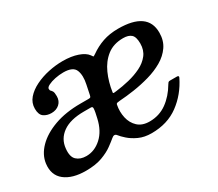

<svg xmlns="http://www.w3.org/2000/svg" viewBox="-110 -746 1100 971"><g transform="rotate(-30 439.5 -260.5)"><path d="M-6 -123Q0.5 -171.5 39.8 -211.2Q79 -251 144.8 -274.8Q210.5 -298.5 296.5 -298.5H343.5Q352 -298.5 354.8 -300.5Q357.5 -302.5 359.5 -311.5L371 -367Q381.5 -415.5 369 -447Q356.5 -478.5 300 -478.5Q276 -478.5 251.8 -473.5Q227.5 -468.5 211.2 -460.2Q195 -452 195 -443Q195 -434 199.2 -430.5Q203.5 -427 207.8 -419.5Q212 -412 212 -391Q212 -363 193.5 -346.5Q175 -330 147 -330Q121 -330 102.5 -343Q84 -356 84 -391Q84 -425 106.2 -450.8Q128.5 -476.5 164.5 -494.2Q200.5 -512 242.8 -521Q285 -530 325 -530Q376 -530 412.8 -517.2Q449.5 -504.5 464.5 -483.5Q470.5 -474.5 472.2 -472.5Q474 -470.5 486 -479Q521 -504 561 -517.8Q601 -531.5 650.5 -531.5Q822 -531.5 822 -410.5Q822 -364 799.2 -331Q776.5 -298 738.8 -276Q701 -254 655.2 -241Q609.5 -228 562.8 -221Q516 -214 476 -211.5Q468 -210.5 461.8 -209.5Q455.5 -208.5 454 -201.5Q446.5 -163.5 454.5 -127.5Q462.5 -91.5 487.5 -68.2Q512.5 -45 555.5 -45Q612 -45 655.8 -76.5Q699.5 -108 730.5 -161Q733.5 -166.5 736.8 -169.8Q740 -173 747.5 -173H787.5Q800.5 -173 795.5 -162Q757.5 -84.5 692.2 -36.5Q627 11.5 534.5 11.5Q492.5 11.5 461 -3Q429.5 -17.5 408.8 -36Q388 -54.5 379 -66.5Q367 -82.5 349.5 -67Q335.5 -55 310.5 -36.8Q285.5 -18.5 246.8 -4.2Q208 10 152 10Q73 10 29.5 -24.2Q-14 -58.5 -6 -123ZM485.5 -262.5Q523.5 -267 563 -276.5Q602.5 -286 636 -302.5Q669.5 -319 690.2 -345.5Q711 -372 711 -411Q711 -449.5 695.2 -463.5Q679.5 -477.5 648.5 -477.5Q592 -477.5 554.5 -448Q517 -418.5 495.5 -370.5Q474 -322.5 466 -266.5Q465 -260.5 471.2 -261Q477.5 -261.5 485.5 -262.5ZM339.5 -221Q342.5 -236.5 342.5 -245.8Q342.5 -255 332.5 -255H291.5Q212 -255 168 -223.5Q124 -192 119 -138.5Q114 -92 134.8 -72.8Q155.5 -53.5 191 -53.5Q239 -53.5 278.8 -89.5Q318.5 -125.5 333 -191Z"/></g></svg>

Font: Besley* Medium
Style: Italic
Weight: 500
Italic angle: -13°
Designer: Owen Earl
Foundry: indestructible type*
Version: Version 3.000; ttfautohint (v1.8.3)